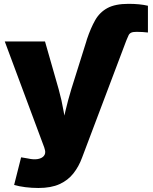

<svg xmlns="http://www.w3.org/2000/svg" viewBox="-20 -753 783 981"><path d="M420.9 -541 424.3 -552.7Q443.4 -609.4 466.3 -649.9Q489.3 -690.4 529.1 -711.9Q568.8 -733.4 637.2 -733.4Q665 -733.4 690.2 -731Q715.3 -728.5 735.8 -723.6V-586.9Q722.2 -588.4 707.8 -589.4Q693.4 -590.3 677.7 -590.3Q659.7 -590.3 650.6 -586.2Q641.6 -582 637.2 -573.2Q632.8 -564.5 627.4 -550.8L623.5 -541ZM52.2 191.9 87.9 50.8 122.1 56.6Q152.3 63.5 173.3 59.6Q194.3 55.7 204.1 43.7Q213.9 31.7 210 14.6L206.1 0.5L4.4 -541H210L279.8 -296.9Q295.4 -241.2 304.9 -185.1Q314.5 -128.9 327.1 -63H288.1Q300.8 -128.9 314.2 -185.5Q327.6 -242.2 344.2 -296.9L420.9 -541H623.5L399.4 52.2Q382.8 97.7 355.2 132.8Q327.6 168 284.4 187.7Q241.2 207.5 176.3 207.5Q142.6 207.5 109.6 203.4Q76.7 199.2 52.2 191.9Z"/></svg>

Font: Inter 17pt Black
Style: Regular
Weight: 900
Version: Version 4.001;git-66647c0bb